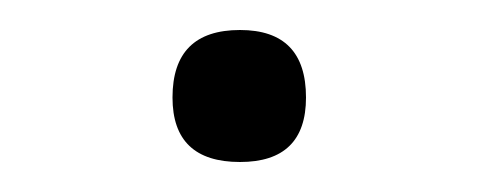

<svg xmlns="http://www.w3.org/2000/svg" viewBox="-20 -313 333 128"><path d="M95 -248Q95 -293 140 -293Q184 -293 184 -248Q184 -205 140 -205Q95 -205 95 -248Z"/></svg>

Font: Haskoy Light
Style: Regular
Weight: 300
Designer: Ertekin Erdin
Foundry: Ertekin Erdin
Version: Version 2.000; ttfautohint (v1.8.4.7-5d5b)